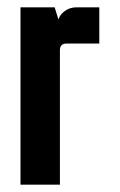

<svg xmlns="http://www.w3.org/2000/svg" viewBox="-20 -502 326 522"><path d="M35.7 -482.1H128.6L138.6 -450H139.3Q143.6 -463.6 157.5 -472.9Q171.4 -482.1 187.1 -482.1H250V-383.6H160.7Q142.9 -383.6 142.9 -365.7V0H35.7Z"/></svg>

Font: Aire Exterior
Style: Regular
Weight: 400
Width: 4
Designer: Jayvee Enaguas (HarvettFox96)
Version: 20190503.02